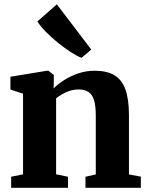

<svg xmlns="http://www.w3.org/2000/svg" viewBox="-20 -892 701 912"><path d="M89.5 -64V-447L29.5 -466.5V-527.5L203 -556H210L235.5 -536V-498.5L234.5 -472Q255 -492.5 285.2 -511.8Q315.5 -531 352.2 -543.5Q389 -556 429.5 -556Q487 -556 522.8 -535Q558.5 -514 575.5 -467.8Q592.5 -421.5 592.5 -345V-63.5L649 -53V0H386V-52.5L435 -63.5V-342Q435 -387 427.2 -414.2Q419.5 -441.5 401.8 -454.2Q384 -467 354 -467Q331 -467 311 -460.5Q291 -454 274.8 -444.2Q258.5 -434.5 246.5 -425V-64L303 -52.5V0H33V-52.5ZM366.5 -617.5Q344.5 -626 314.8 -645.5Q285 -665 254 -690Q223 -715 197.2 -741.5Q171.5 -768 157.5 -790L250 -871.5L413.5 -656.5L367.5 -617.5Z"/></svg>

Font: Merriweather 48pt ExtraBold
Style: Regular
Weight: 800
Version: Version 2.100